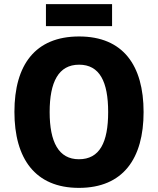

<svg xmlns="http://www.w3.org/2000/svg" viewBox="-20 -902 767 932"><path d="M524 -882H203V-775H524ZM677 -358C677 -584 578 -725 364 -725C151 -725 50 -587 50 -359C50 -133 150 10 363 10C578 10 677 -133 677 -358ZM221 -358C221 -504 264 -588 364 -588C464 -588 505 -505 505 -358C505 -211 464 -129 363 -129C265 -129 221 -212 221 -358Z"/></svg>

Font: Noto Sans Myanmar SemiCondensed ExtraBold
Style: Regular
Weight: 800
Width: 4
Designer: Monotype Design Team
Foundry: Monotype Imaging Inc.
Version: Version 2.107